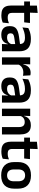

<svg xmlns="http://www.w3.org/2000/svg" viewBox="1310 -1970 674 3334"><g transform="rotate(90 1647.0 -303.0)"><path d="M246 10.5Q183.5 10.5 146.2 -8.2Q109 -27 92.5 -65Q76 -103 76 -158.5V-444.5H203V-177.5Q203 -137.5 221.2 -118.8Q239.5 -100 285.5 -100Q312.5 -100 337.5 -105.8Q362.5 -111.5 383.5 -121L372.5 -14Q347.5 -2.5 315.2 4Q283 10.5 246 10.5ZM368 -385.5H5V-486.5H379ZM199.5 -477H77.5L77 -607L204.5 -620Z M870.5 0H744L748.5 -120L745 -131V-284.5L744.5 -306.5Q744.5 -354.5 718.2 -377Q692 -399.5 632.5 -399.5Q582 -399.5 537.8 -386.2Q493.5 -373 456 -355.5L467 -457.5Q489 -469 517.2 -479.2Q545.5 -489.5 580.5 -496Q615.5 -502.5 656 -502.5Q716 -502.5 757.5 -488.2Q799 -474 823.8 -447.5Q848.5 -421 859.5 -384.2Q870.5 -347.5 870.5 -303ZM583.5 11.5Q510.5 11.5 472.2 -25Q434 -61.5 434 -129V-143Q434 -214.5 478 -248.8Q522 -283 617.5 -296L756.5 -315L764 -232.5L636 -214Q594 -208.5 576.2 -194Q558.5 -179.5 558.5 -151.5V-146.5Q558.5 -119 575.8 -103.8Q593 -88.5 630 -88.5Q663 -88.5 686.5 -99Q710 -109.5 725.2 -126.8Q740.5 -144 747 -165.5L765 -102H743Q735 -70.5 717.2 -44.8Q699.5 -19 667.5 -3.8Q635.5 11.5 583.5 11.5Z M1100 -285 1067.5 -370.5H1098.5Q1112 -430 1147.5 -464Q1183 -498 1246 -498Q1259 -498 1269.5 -496.2Q1280 -494.5 1288.5 -492L1295.5 -364Q1284.5 -367.5 1270 -369.2Q1255.5 -371 1239.5 -371Q1188.5 -371 1152.8 -348.5Q1117 -326 1100 -285ZM1103.5 0H975.5V-490.5H1097.5L1092 -340L1103.5 -335.5Z M1762 0H1635.5L1640 -120L1636.5 -131V-284.5L1636 -306.5Q1636 -354.5 1609.8 -377Q1583.5 -399.5 1524 -399.5Q1473.5 -399.5 1429.2 -386.2Q1385 -373 1347.5 -355.5L1358.5 -457.5Q1380.5 -469 1408.8 -479.2Q1437 -489.5 1472 -496Q1507 -502.5 1547.5 -502.5Q1607.5 -502.5 1649 -488.2Q1690.5 -474 1715.2 -447.5Q1740 -421 1751 -384.2Q1762 -347.5 1762 -303ZM1475 11.5Q1402 11.5 1363.8 -25Q1325.5 -61.5 1325.5 -129V-143Q1325.5 -214.5 1369.5 -248.8Q1413.5 -283 1509 -296L1648 -315L1655.5 -232.5L1527.5 -214Q1485.5 -208.5 1467.8 -194Q1450 -179.5 1450 -151.5V-146.5Q1450 -119 1467.2 -103.8Q1484.5 -88.5 1521.5 -88.5Q1554.5 -88.5 1578 -99Q1601.5 -109.5 1616.8 -126.8Q1632 -144 1638.5 -165.5L1656.5 -102H1634.5Q1626.5 -70.5 1608.8 -44.8Q1591 -19 1559 -3.8Q1527 11.5 1475 11.5Z M2314.5 0H2186.5V-294.5Q2186.5 -325.5 2178.2 -348Q2170 -370.5 2151 -383Q2132 -395.5 2099 -395.5Q2070 -395.5 2048.2 -385Q2026.5 -374.5 2012.8 -356.8Q1999 -339 1992 -316.5L1972 -386.5H1996Q2004 -419 2022.8 -445Q2041.5 -471 2073.8 -486.2Q2106 -501.5 2154.5 -501.5Q2211 -501.5 2246 -480.2Q2281 -459 2297.8 -417Q2314.5 -375 2314.5 -313ZM1995 0H1867V-490.5H1995L1990 -371L1995 -360.5Z M2610 10.5Q2547.5 10.5 2510.2 -8.2Q2473 -27 2456.5 -65Q2440 -103 2440 -158.5V-444.5H2567V-177.5Q2567 -137.5 2585.2 -118.8Q2603.5 -100 2649.5 -100Q2676.5 -100 2701.5 -105.8Q2726.5 -111.5 2747.5 -121L2736.5 -14Q2711.5 -2.5 2679.2 4Q2647 10.5 2610 10.5ZM2732 -385.5H2369V-486.5H2743ZM2563.5 -477H2441.5L2441 -607L2568.5 -620Z M3025.5 13.5Q2911.5 13.5 2852.8 -45Q2794 -103.5 2794 -211.5V-278Q2794 -386.5 2852.8 -445.2Q2911.5 -504 3025.5 -504Q3139 -504 3197.5 -445.2Q3256 -386.5 3256 -278V-211.5Q3256 -103.5 3197.8 -45Q3139.5 13.5 3025.5 13.5ZM3025.5 -89Q3075.5 -89 3101.8 -119Q3128 -149 3128 -205V-284.5Q3128 -341.5 3101.8 -371.8Q3075.5 -402 3025.5 -402Q2975 -402 2948.8 -371.8Q2922.5 -341.5 2922.5 -284.5V-205Q2922.5 -149 2948.8 -119Q2975 -89 3025.5 -89Z"/></g></svg>

Font: Anek Kannada SemiBold
Style: Regular
Weight: 600
Version: Version 1.003